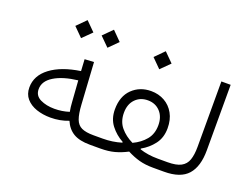

<svg xmlns="http://www.w3.org/2000/svg" viewBox="-107 -936 1530 1166"><g transform="rotate(20 658.0 -353.5)"><path d="M223.6 -647.9 281.7 -706.5 340.3 -647.9 281.7 -589.8ZM393.6 -647.9 452.1 -706.5 510.3 -647.9 452.1 -589.8ZM350.1 -401.9 345.7 -477.1 405.3 -480.5 421.9 -211.9Q425.3 -152.3 437.5 -119.6Q449.7 -86.9 477.3 -74.2Q504.9 -61.5 553.2 -61.5H553.7V0H553.2Q485.4 0 446.3 -23.4Q407.2 -46.9 387.2 -94.2Q333 -72.8 271 -72.8Q221.7 -72.8 180.2 -86.9Q138.7 -101.1 113.8 -129.9Q88.9 -158.7 88.9 -201.7Q88.9 -278.8 158.7 -331.3Q228.5 -383.8 350.1 -401.9ZM353.5 -343.3Q257.8 -332 201.7 -297.6Q145.5 -263.2 145.5 -211.4Q145.5 -168.9 184.3 -150.1Q223.1 -131.3 275.4 -131.3Q325.7 -131.3 370.6 -146Q367.7 -160.6 366 -175.3Q364.3 -189.9 363.3 -206.5Z M734.4 -632.8 792.5 -691.4 851.1 -632.8 792.5 -574.7ZM622.6 -254.4Q622.6 -338.9 671.1 -386.2Q719.7 -433.6 793 -433.6Q840.8 -433.6 879.4 -412.1Q918 -390.6 940.4 -350.6Q962.9 -310.5 962.9 -254.9Q962.9 -194.3 930.9 -152.1Q898.9 -109.9 852.1 -84L852.5 -79.1Q905.3 -61.5 970.2 -61.5H1032.2V0H961.4Q911.1 0 871.8 -10.7Q832.5 -21.5 792 -42.5Q752 -21.5 712.2 -10.7Q672.4 0 621.1 0H553.7Q541 0 541 -30.8Q541 -61.5 553.7 -61.5H613.3Q677.2 -61.5 734.4 -79.1L734.9 -84Q687.5 -109.9 655 -151.9Q622.6 -193.8 622.6 -254.4ZM792.5 -99.1Q841.8 -122.1 872.8 -159.4Q903.8 -196.8 903.8 -253.4Q903.8 -308.1 872.8 -341.1Q841.8 -374 793 -374Q743.7 -374 712.4 -341.3Q681.2 -308.6 681.2 -253.4Q681.2 -197.3 712.4 -159.9Q743.7 -122.6 792.5 -99.1Z M1032.2 -61.5Q1088.9 -61.5 1119.1 -77.6Q1149.4 -93.8 1160.9 -127Q1172.4 -160.2 1172.4 -210.9V-634.3H1232.4V-210.9Q1232.4 -106.4 1185.5 -53.2Q1138.7 0 1032.2 0Q1019.5 0 1019.5 -30.8Q1019.5 -61.5 1032.2 -61.5Z"/></g></svg>

Font: Estedad-FD Light
Style: Regular
Weight: 300
Designer: Amin Abedi
Version: Version 7.3